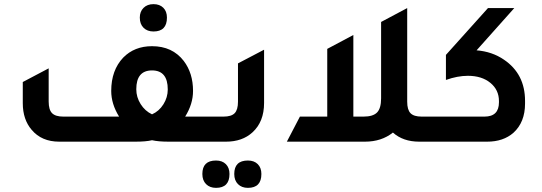

<svg xmlns="http://www.w3.org/2000/svg" viewBox="-20 -684 2615 927"><path d="M721 -532Q691 -532 673 -550Q655 -568 655 -599Q655 -628 673 -646Q691 -664 721 -664Q751 -664 768.5 -646.5Q786 -629 786 -599Q786 -532 721 -532ZM874 -121H1029V0H794Q745 0 714 -7Q685 0 634 0H266Q181 0 133 -57Q90 -107 90 -186V-288L215 -354V-194Q215 -154 231.5 -137.5Q248 -121 286 -121H555Q517 -182 517 -245Q517 -345 575 -406Q629 -461 714 -461Q812 -461 867 -390Q912 -331 912 -245Q912 -182 874 -121ZM714 -132Q748 -147 769 -180.5Q790 -214 790 -252Q790 -344 714 -344Q638 -344 638 -253Q638 -215 659 -181.5Q680 -148 714 -132Z M969 0V-121H1059Q1097 -121 1113 -137.5Q1129 -154 1129 -193V-378L1255 -444V-187Q1255 -96 1199 -45Q1150 0 1071 0ZM1023 223Q993 223 975 205Q957 187 957 156Q957 91 1023 91Q1053 91 1070.5 108.5Q1088 126 1088 156Q1088 223 1023 223ZM1177 223Q1147 223 1129 205Q1111 187 1111 156Q1111 91 1177 91Q1207 91 1224.5 108.5Q1242 126 1242 156Q1242 223 1177 223Z M2016 -121H2106V0H2004Q1926 0 1877 -44Q1822 0 1742 0H1365L1428 -121H1560V-448L1686 -515V-121H1735Q1781 -121 1800.5 -141Q1820 -161 1820 -209V-578L1946 -645V-193Q1946 -154 1962 -137.5Q1978 -121 2016 -121Z M2281 -441Q2356 -435 2413 -396Q2515 -327 2515 -197V-184Q2515 -94 2459 -43Q2410 0 2332 0H2046V-121H2319Q2389 -121 2389 -190V-196Q2389 -250 2347.5 -284Q2306 -318 2239 -318Q2189 -318 2133 -298V-419L2336 -645H2463Z"/></svg>

Font: Space Grotesk SemiBold
Style: Regular
Weight: 600
Designer: Florian Karsten
Foundry: Florian Karsten
Version: Version 2.000